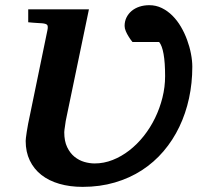

<svg xmlns="http://www.w3.org/2000/svg" viewBox="-20 -707 785 741"><path d="M722.2 -449.2Q722.2 -386.2 709.5 -327.6Q696.8 -269 672.1 -217.5Q647.5 -166 611.1 -123.3Q574.7 -80.6 527.6 -50Q480.5 -19.5 423.1 -2.7Q365.7 14.2 298.8 14.2Q249.5 14.2 209 2.4Q168.5 -9.3 139.6 -32Q110.8 -54.7 95 -87.6Q79.1 -120.6 79.1 -163.1Q79.1 -166.5 80.1 -175.8Q81.1 -185.1 83.3 -198.7Q85.4 -212.4 88.6 -229.5Q91.8 -246.6 96.2 -266.1L163.1 -590.8Q166 -605 162.4 -610.4Q158.7 -615.7 142.1 -617.2Q133.8 -617.2 125 -618.2Q117.2 -618.7 107.7 -619.4Q98.1 -620.1 88.9 -621.1V-670.9H323.2L238.8 -265.1Q235.8 -252 233.6 -239.7Q231.4 -227.5 230.5 -217.8Q228.5 -206.5 228 -196.8Q228 -162.1 239.3 -138.9Q250.5 -115.7 267.8 -101.8Q285.2 -87.9 305.7 -82Q326.2 -76.2 345.2 -76.2Q380.9 -76.2 414.8 -89.6Q448.7 -103 479 -126.5Q509.3 -149.9 534.7 -181.9Q560.1 -213.9 578.4 -251.5Q596.7 -289.1 606.9 -330.1Q617.2 -371.1 617.2 -413.1Q617.2 -465.8 611.3 -498.5Q605.5 -531.2 594.2 -544.9H491.2Q482.4 -555.7 476.1 -566.4Q470.2 -575.7 465.6 -586.4Q460.9 -597.2 460.9 -606.9Q460.9 -624.5 468 -639.2Q475.1 -653.8 487.8 -664.6Q500.5 -675.3 518.1 -681.2Q535.6 -687 556.2 -687Q582 -687 604.5 -676Q627 -665 645.5 -646.5Q664.1 -627.9 678.2 -603.8Q692.4 -579.6 702.1 -553Q711.9 -526.4 717 -499.5Q722.2 -472.7 722.2 -449.2Z"/></svg>

Font: Charis SIL Am
Style: Bold Italic
Weight: 700
Italic angle: -11°
Foundry: SIL International
Version: Version 5.000